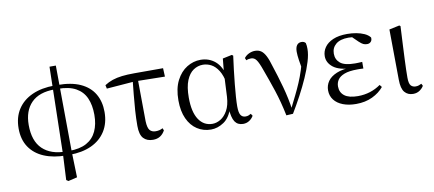

<svg xmlns="http://www.w3.org/2000/svg" viewBox="-77 -975 3353 1484"><g transform="rotate(-10 1600.0 -233.0)"><path d="M339.6 204.1 349.7 2.7 364.6 -680.9H414.3L419.9 2.6L425.7 198.1L355.1 214.8ZM372.9 16.9Q273.6 16.9 200.3 -14Q126.9 -44.9 86.7 -104.8Q46.5 -164.6 46.5 -251.7Q46.5 -339 86.9 -401.5Q127.4 -464 201.7 -497.4Q276 -530.8 377.1 -530.8L372.2 -501.1Q251.1 -501.1 189.5 -438.4Q128 -375.8 128 -264.4Q128 -138.5 193.2 -75.9Q258.5 -13.3 376.8 -13.3ZM398.3 16.9 401.6 -13.3Q485.2 -13.3 538.1 -42.3Q591 -71.4 616.3 -126Q641.6 -180.5 641.6 -254.8Q641.6 -331.1 617.4 -386Q593.3 -440.9 539.6 -471Q485.9 -501.1 397 -501.1L401.1 -530.8Q508.8 -530.8 580.2 -498.1Q651.6 -465.4 687.3 -405.1Q722.9 -344.8 722.9 -262.9Q722.9 -175.9 683.3 -112.8Q643.6 -49.8 571 -16.4Q498.4 16.9 398.3 16.9Z M771.7 -437.1 765.5 -465Q795.8 -484.8 829 -495.9Q862.2 -507.1 903.9 -512.1Q945.6 -517 1001.4 -517H1227L1229.9 -450.5L995.4 -454.5ZM1055.2 14.6Q1007.7 14.6 980.8 -14.3Q953.9 -43.2 953.9 -112.1Q953.9 -170.4 958 -232.2Q962.1 -293.9 968.4 -355.7Q974.8 -417.4 980.5 -474.9H1020L1023 -136.8Q1025 -83.2 1041.5 -65Q1057.9 -46.9 1086.5 -46.9Q1103.3 -46.9 1116.7 -50.3Q1130.1 -53.7 1142.3 -60.7L1149.9 -42.7Q1135 -15 1111.8 -0.2Q1088.6 14.6 1055.2 14.6Z M1510.8 14.4Q1450.7 14.4 1402.8 -16.7Q1354.9 -47.8 1327.7 -107.2Q1300.5 -166.5 1300.5 -250.6Q1300.5 -344.2 1332.6 -406.4Q1364.6 -468.5 1415.3 -499.6Q1466.1 -530.6 1522.2 -530.6Q1589.2 -530.6 1637.5 -489.4Q1685.8 -448.1 1705.7 -358.5H1713.3L1691.5 -312.6Q1679.5 -379.3 1655.1 -418.1Q1630.6 -456.9 1599.2 -473.4Q1567.8 -490 1533.7 -490Q1493.8 -490 1459.5 -467Q1425.2 -444 1404.2 -392.9Q1383.2 -341.7 1383.2 -257.8Q1383.2 -144.9 1422.3 -86Q1461.4 -27.2 1529.4 -27.2Q1561.3 -27.2 1593 -46.2Q1624.8 -65.2 1648.1 -106.4Q1671.3 -147.6 1675.1 -212.9L1684.4 -403.1L1695 -510.5L1767.8 -525.8L1777.8 -518.4Q1770.4 -466.9 1763.8 -410.4Q1757.2 -353.9 1751.7 -299.8Q1746.2 -245.7 1743.2 -200.8Q1740.2 -155.9 1740.2 -126.6Q1740.2 -76.9 1753.2 -57.8Q1766.2 -38.7 1790.6 -38.7Q1804.4 -38.7 1814.2 -42.6Q1824 -46.5 1833.5 -52L1844.8 -34.9Q1832.5 -13.4 1811.2 0.6Q1789.9 14.6 1762.4 14.6Q1720 14.6 1698.4 -17.4Q1676.8 -49.4 1672.1 -127.8L1684.9 -128.2Q1660.3 -50.9 1611.8 -18.3Q1563.4 14.4 1510.8 14.4Z M2102.3 7.3Q2080.3 -100.7 2049.6 -193.6Q2018.8 -286.5 1988.7 -367.2Q1967.2 -428.8 1950.7 -451.1Q1934.3 -473.5 1909.8 -473.5Q1887.8 -473.5 1871.8 -465.5L1863.6 -484.2Q1878.3 -503.8 1901.8 -514.8Q1925.4 -525.8 1948.8 -525.8Q1977.3 -525.8 1996.9 -512.4Q2016.4 -498.9 2032.3 -468.4Q2048.3 -437.9 2062.9 -386.3Q2089.8 -305.9 2115.7 -212.5Q2141.6 -119.1 2155.2 -22.3H2140.7L2147.1 -33.8Q2173.7 -86.9 2196.2 -132.7Q2218.7 -178.4 2237.6 -222.6Q2256.6 -266.8 2272.3 -315.8Q2287.9 -364.7 2301.7 -423.6L2288.7 -295.2Q2277.9 -355.7 2272 -395.9Q2266.1 -436.1 2266.1 -462Q2266.1 -495.7 2278.8 -513.3Q2291.5 -530.8 2314.9 -530.8Q2326.8 -530.8 2334.2 -527.2Q2341.5 -523.6 2347.4 -516.7Q2350.1 -505.4 2351.1 -494.5Q2352.1 -483.5 2352.1 -469.6Q2352.1 -427.2 2335.1 -371.4Q2318.2 -315.7 2290.2 -252.2Q2262.2 -188.7 2227.1 -122.9Q2192 -57.2 2154.8 4.4Z M2649.3 14.6Q2591 14.6 2546.7 -2.5Q2502.3 -19.6 2477.7 -51.5Q2453.1 -83.4 2453.1 -126.7Q2453.1 -165.3 2474.9 -197.3Q2496.7 -229.3 2544.5 -249.5Q2592.3 -269.8 2669.7 -271.6V-263.4Q2566.9 -266.8 2520.3 -302.9Q2473.7 -339 2473.7 -390.7Q2473.7 -428.3 2495.7 -460Q2517.6 -491.8 2562.1 -511.2Q2606.6 -530.6 2673.8 -530.6Q2709.9 -530.6 2744.4 -524.4Q2779 -518.1 2807.3 -505.3Q2835.6 -492.4 2851.6 -471.9Q2854.2 -450.8 2842.8 -438.7Q2831.5 -426.5 2813.6 -426.5Q2796.7 -426.5 2783.7 -432.4Q2770.7 -438.4 2750.9 -456.8L2693.6 -512.6L2749.7 -511.5L2759 -491.9Q2733.4 -496.3 2715.7 -498.5Q2698.1 -500.7 2678.7 -500.7Q2614 -500.7 2580 -472.4Q2546.1 -444.1 2546.1 -397.6Q2546.1 -351.6 2580 -323.6Q2613.8 -295.7 2695.2 -295.7Q2707.3 -295.7 2720.2 -296.2Q2733.1 -296.7 2751.3 -297.7V-245.7Q2731.9 -246.9 2722.4 -246.9Q2713 -246.9 2704.6 -246.9Q2639.1 -246.9 2602.1 -232.6Q2565.1 -218.4 2549.6 -195.2Q2534 -172 2534 -143.3Q2534 -95.8 2568.7 -69.3Q2603.4 -42.9 2673.6 -42.9Q2724.3 -42.9 2769.3 -57.2Q2814.3 -71.5 2852.9 -98.8L2867.3 -80.5Q2833.8 -38.9 2777.8 -12.1Q2721.9 14.6 2649.3 14.6Z M3096.8 14.4Q3055.3 14.4 3030.7 -14.5Q3006.2 -43.4 3005.8 -111.9L3001.9 -507.9L3082 -525L3090.8 -518.8Q3086.3 -430.3 3083.2 -367.2Q3080.1 -304.2 3078.1 -259Q3076.1 -213.9 3075.2 -180.2Q3074.3 -146.5 3074.3 -117.6Q3074.3 -70.5 3088.4 -54.8Q3102.4 -39.1 3126 -39.1Q3140.8 -39.1 3151.5 -43.2Q3162.3 -47.3 3171.9 -52L3180.8 -34.8Q3171.5 -16.9 3149.5 -1.3Q3127.5 14.4 3096.8 14.4Z"/></g></svg>

Font: Noto Serif HK ExtraLight
Style: Regular
Weight: 200
Designer: Ryoko NISHIZUKA 西塚涼子 (kana & ideographs); Frank Grießhammer (Latin, Greek & Cyrillic); Wenlong ZHANG 张文龙 (bopomofo); San
Foundry: Adobe
Version: Version 2.002-H1;hotconv 1.1.0;makeotfexe 2.6.0